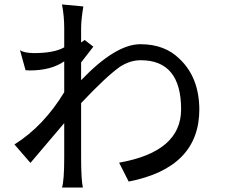

<svg xmlns="http://www.w3.org/2000/svg" viewBox="-20 -829 1040 864"><path d="M345 -121V-365Q456 -483 519 -528Q565 -558 613 -558Q795 -558 795 -337Q795 -146 516 -97L559 -12Q877 -74 877 -337Q876 -480 789 -563Q722 -630 613 -630H612H610Q499 -629 345 -468V-548L400 -619L361 -649L345 -638V-701Q345 -739 355 -800L259 -809Q269 -757 269 -702V-616Q224 -590 131 -590Q88 -591 70 -603L95 -513Q104 -512 114 -512Q210 -512 269 -553V-414Q176 -261 45 -179L117 -96L269 -275V-122Q269 -16 259 15H353Q345 -20 345 -121Z"/></svg>

Font: Sawarabi Gothic
Style: Regular
Weight: 400
Designer: mshio (mshio@users.sourceforge.jp)
Version: Version 20141215